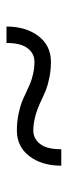

<svg xmlns="http://www.w3.org/2000/svg" viewBox="164 -1030 203 570"><g transform="rotate(-90 265.0 -744.5)"><path d="M422.9 -826.2H471.7Q471.7 -768.6 443.4 -731.4Q415 -694.3 367.2 -694.3Q342.3 -694.3 319.8 -699Q297.4 -703.6 284.4 -708.7Q271.5 -713.9 252.9 -722.7Q203.1 -746.6 163.1 -746.6Q138.7 -746.6 123 -726.3Q107.4 -706.1 107.4 -663.6H58.6Q58.6 -721.2 86.9 -758.3Q115.2 -795.4 163.1 -795.4Q188 -795.4 210.7 -790.8Q233.4 -786.1 246.1 -781.2Q258.8 -776.4 277.8 -767.1Q294.4 -759.3 304.7 -755.1Q314.9 -751 332 -747.1Q349.1 -743.2 367.2 -743.2Q391.6 -743.2 407.2 -763.4Q422.9 -783.7 422.9 -826.2Z"/></g></svg>

Font: AzarMehrMSRS2
Style: Regular
Weight: 1
Designer: Amin Abedi
Version: Version 1.00